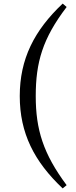

<svg xmlns="http://www.w3.org/2000/svg" viewBox="-20 -842 425 1069"><path d="M179 -307C179 -495 217 -627 351 -803L329 -822C170 -672 90 -513 90 -307C90 -101 170 57 329 207L351 189C221 14 179 -120 179 -307Z"/></svg>

Font: Noto Serif JP SemiBold
Style: Regular
Weight: 600
Designer: Ryoko NISHIZUKA 西塚涼子 (kana & ideographs); Frank Grießhammer (Latin, Greek & Cyrillic); Wenlong ZHANG 张文龙 (bopomofo); San
Foundry: Adobe
Version: Version 2.001;hotconv 1.1.0;makeotfexe 2.6.0